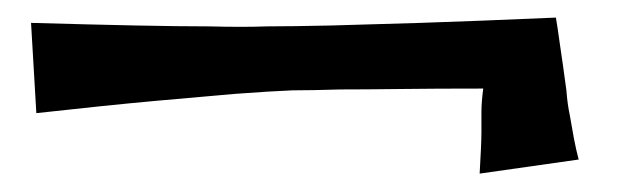

<svg xmlns="http://www.w3.org/2000/svg" viewBox="-20 -421 690 214"><path d="M14.6 -395.5Q82 -393.6 130.9 -392.6Q179.7 -391.6 212.9 -391.6Q251 -390.6 277.3 -391.6Q304.7 -391.6 349.6 -392.6Q387.7 -393.6 448.7 -395.5Q509.8 -397.5 599.6 -401.4Q601.6 -389.6 603.5 -375.5Q605.5 -361.3 607.4 -348.6Q609.4 -334 611.3 -320.3Q612.3 -305.7 615.2 -292Q617.2 -280.3 619.6 -267.1Q622.1 -253.9 625 -243.2L514.6 -227.5Q515.6 -244.1 516.1 -255.9Q516.6 -267.6 516.6 -274.4V-287.1V-296.9Q516.6 -301.8 517.1 -308.1Q517.6 -314.5 518.6 -322.3Q465.8 -322.3 426.3 -321.8Q386.7 -321.3 359.4 -321.3Q327.1 -320.3 305.7 -320.3Q281.2 -319.3 242.2 -316.4Q208 -313.5 153.8 -308.6Q99.6 -303.7 20.5 -294.9Z"/></svg>

Font: Irish Grover
Style: Regular
Weight: 400
Designer: Squid
Foundry: Font Diner, Inc DBA Sideshow
Version: Version 1.001